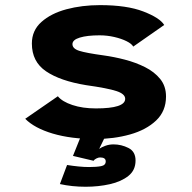

<svg xmlns="http://www.w3.org/2000/svg" viewBox="-20 -532 750 750"><path d="M352 11Q257.5 11 186 -10.2Q114.5 -31.5 78.5 -68L206 -156Q223 -135 262.8 -121.8Q302.5 -108.5 354.5 -108.5Q469 -108.5 469 -146Q469 -165 435 -176.2Q401 -187.5 315.5 -199.5Q215 -216 159.8 -253.5Q104.5 -291 104.5 -362Q104.5 -413 141.8 -446.2Q179 -479.5 239.5 -495.8Q300 -512 370.5 -512Q475.5 -512 539.8 -487.2Q604 -462.5 621.5 -434.5L500.5 -350Q494.5 -361 474.5 -371Q454.5 -381 426.5 -387.5Q398.5 -394 369 -394Q320.5 -394 291.8 -385.2Q263 -376.5 263 -359.5Q263 -342 289.5 -333.5Q316 -325 385.5 -315.5Q425.5 -310 467.8 -299Q510 -288 546.5 -269.8Q583 -251.5 605.8 -223.5Q628.5 -195.5 628.5 -155Q628.5 -98 589.8 -61.2Q551 -24.5 488 -6.8Q425 11 352 11ZM296 0H391.5L367.5 49.5Q376.5 43 391.5 37.5Q406.5 32 423.5 32Q454 32 481.8 46Q509.5 60 509.5 95Q509.5 133 481.5 155.2Q453.5 177.5 409 187.5Q364.5 197.5 314.5 197.5Q261.5 197.5 214 187L242 112.5Q264 116 286 118.2Q308 120.5 328 120.5Q357 120.5 375 117Q393 113.5 393 98.5Q393 83 371 83Q364.5 83 356.5 87Q348.5 91 345.5 96L265 77Z"/></svg>

Font: League Mono
Style: Bold
Weight: 700
Width: 6
Designer: Tyler Finck
Foundry: The League of Moveable Type / Tyler Finck
Version: Version 2.300;RELEASE